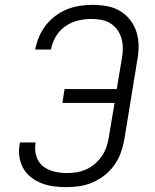

<svg xmlns="http://www.w3.org/2000/svg" viewBox="-20 -763 640 791"><path d="M252 8Q226 8 200.5 4.5Q175 1 151.5 -8Q128 -17 108 -32.5Q88 -48 76 -69.5Q64 -91 60 -116.5Q56 -142 61 -169L62 -176H127L126 -171Q122 -144 130 -118.5Q138 -93 158 -77.5Q178 -62 204 -56Q230 -50 257 -50Q277 -50 297 -53.5Q317 -57 336 -65.5Q355 -74 371.5 -88.5Q388 -103 400 -120.5Q412 -138 418.5 -157.5Q425 -177 428 -196L452 -339H237L246 -396H461L482 -522Q486 -543 486 -564Q486 -585 480.5 -604.5Q475 -624 463.5 -640Q452 -656 435.5 -666.5Q419 -677 398.5 -681Q378 -685 357 -685Q330 -685 302 -678.5Q274 -672 249.5 -655Q225 -638 210 -612.5Q195 -587 190 -559H125Q130 -585 140.5 -610.5Q151 -636 168.5 -658.5Q186 -681 209 -698Q232 -715 257 -725Q282 -735 309 -739Q336 -743 362 -743Q392 -743 421.5 -737.5Q451 -732 475 -717.5Q499 -703 516.5 -680.5Q534 -658 542.5 -630.5Q551 -603 551 -573Q551 -543 545 -512L492 -187Q487 -160 477.5 -133.5Q468 -107 451 -83Q434 -59 411 -41Q388 -23 361.5 -11.5Q335 0 307 4Q279 8 252 8Z"/></svg>

Font: Iosevka Light Extended
Style: Italic
Weight: 300
Width: 7
Italic angle: -9°
Monospace: yes
Designer: Belleve Invis
Foundry: Belleve Invis
Version: Version 32.5.0; ttfautohint (v1.8.4)